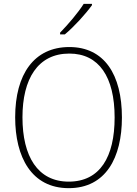

<svg xmlns="http://www.w3.org/2000/svg" viewBox="-20 -970 715 1000"><path d="M459 -943V-950H416C387 -904 336 -844 293 -800V-791H318C366 -831 426 -897 459 -943ZM615 -358C615 -582 523 -725 341 -725C158 -725 59 -584 59 -359C59 -152 144 10 338 10C531 10 615 -149 615 -358ZM97 -359C97 -559 177 -691 341 -691C495 -691 577 -570 577 -358C577 -153 501 -24 338 -24C176 -24 97 -156 97 -359Z"/></svg>

Font: Noto Sans Bengali SemiCondensed ExtraLight
Style: Regular
Weight: 200
Width: 4
Designer: Joana Ranito - Universal Thirst; Jelle Bosma - Monotype Design Team
Foundry: Universal Thirst ehf.
Version: Version 3.000